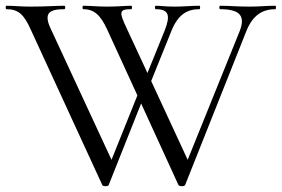

<svg xmlns="http://www.w3.org/2000/svg" viewBox="-23 -645 980 668"><path d="M935 -625C901 -625 883 -622 846 -622C799 -622 775 -625 743 -625C739 -625 739 -613 743 -613C813 -613 831 -589 811 -537L630 -89L503 -363L572 -534C596 -596 629 -613 671 -613C674 -613 674 -625 671 -625C638 -625 621 -622 584 -622C549 -622 540 -625 519 -625C515 -625 515 -613 519 -613C564 -613 571 -592 550 -539L490 -391L418 -546C390 -605 392 -613 434 -613C437 -613 437 -625 434 -625C413 -625 390 -622 348 -622C317 -622 292 -625 267 -625C263 -625 263 -613 267 -613C305 -613 327 -592 350 -542L455 -313L365 -89L153 -546C128 -600 149 -613 201 -613C205 -613 205 -625 201 -625C171 -625 138 -622 82 -622C50 -622 25 -625 -1 -625C-4 -625 -4 -613 -1 -613C40 -613 60 -596 84 -542L333 -1C335 4 353 4 355 -1L468 -285L598 -1C601 4 618 4 621 -1L833 -534C856 -594 892 -613 935 -613C938 -613 938 -625 935 -625Z"/></svg>

Font: Cormorant SC
Style: Regular
Weight: 400
Designer: Christian Thalmann (Catharsis Fonts)
Version: Version 1.000;PS 001.000;hotconv 1.0.70;makeotf.lib2.5.58329